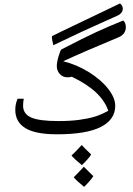

<svg xmlns="http://www.w3.org/2000/svg" viewBox="-20 -907 762 1104"><path d="M316.4 -210.9Q384.3 -210.9 434.8 -217.8Q485.4 -224.6 522.7 -235.6Q560.1 -246.6 602.5 -270Q584 -325.7 533.7 -373.8Q483.4 -421.9 393.1 -465.8Q379.4 -462.4 368.2 -462.4Q341.3 -462.4 324 -481.2Q306.6 -500 306.6 -527.3Q306.6 -549.3 317.1 -584.7Q327.6 -620.1 333.5 -623Q467.8 -692.4 534.7 -723.1Q601.6 -753.9 688.5 -789.1Q703.6 -775.9 703.6 -751L703.1 -742.2Q698.2 -707.5 661.1 -692.4Q456.5 -607.4 343.3 -554.7Q421.4 -535.6 491.2 -492.2Q561 -448.7 601.8 -396.5Q642.6 -344.2 642.6 -298.8Q642.6 -218.8 559.3 -176.8Q476.1 -134.8 307.6 -134.8Q182.6 -134.8 125.2 -170.7Q67.9 -206.5 67.9 -275.4Q67.9 -308.6 81.1 -339.4H116.7Q112.8 -321.8 112.8 -298.8Q112.8 -252 159.2 -231.4Q205.6 -210.9 316.4 -210.9ZM355.5 -710ZM449.7 -105.5ZM175.3 -541ZM449.7 -83ZM286.6 -647Q278.3 -681.2 278.3 -693.8Q278.3 -698.7 280.3 -699.7L330.6 -724.6L669.9 -887.2Q686 -875 686 -856.9L685.5 -850.1Q681.2 -829.1 657.2 -817.9L597.2 -791Q469.7 -734.9 286.6 -647ZM327.1 -781.2ZM516.6 106Q499 133.3 463.4 167.5Q421.9 133.8 403.8 112.3Q419.9 97.2 461.9 51.8Q476.6 67.4 516.6 106ZM504.4 -18.6Q486.3 9.3 450.7 42.5Q409.7 9.3 391.1 -12.7Q415.5 -35.2 449.7 -73.2Q461.4 -59.6 504.4 -18.6ZM454.6 46.9ZM449.7 -83ZM463.4 177.2Z"/></svg>

Font: Noto Naskh Arabic UI
Style: Regular
Weight: 400
Designer: Monotype Design team
Foundry: Monotype Imaging Inc.
Version: Version 1.05